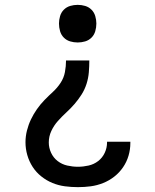

<svg xmlns="http://www.w3.org/2000/svg" viewBox="-20 -548 640 791"><path d="M300 -373Q284 -373 269 -377.5Q254 -382 243 -393Q232 -404 227.5 -419.5Q223 -435 223 -451Q223 -466 227.5 -481.5Q232 -497 243 -508Q254 -519 269 -523.5Q284 -528 300 -528Q316 -528 331 -523.5Q346 -519 357 -508Q368 -497 372.5 -481.5Q377 -466 377 -451Q377 -435 372.5 -419.5Q368 -404 357 -393Q346 -382 331 -377.5Q316 -373 300 -373ZM301 223Q274 223 247.5 219.5Q221 216 196.5 206Q172 196 150.5 179Q129 162 114.5 139.5Q100 117 92.5 91Q85 65 85 38Q85 14 91 -10Q97 -34 107.5 -56Q118 -78 132 -98Q146 -118 163 -135.5Q180 -153 198 -169.5Q216 -186 229.5 -206.5Q243 -227 247.5 -251Q252 -275 252 -299H348Q348 -275 346 -250.5Q344 -226 336.5 -202.5Q329 -179 316 -158.5Q303 -138 287 -119.5Q271 -101 253 -84.5Q235 -68 218.5 -49.5Q202 -31 191.5 -8.5Q181 14 181 39Q181 61 190.5 81.5Q200 102 217.5 115.5Q235 129 257 134Q279 139 301 139Q323 139 345 134Q367 129 384.5 115.5Q402 102 411.5 81.5Q421 61 421 39V36H517V41Q517 68 509.5 93.5Q502 119 487 141Q472 163 451 179.5Q430 196 405 206Q380 216 354 219.5Q328 223 301 223Z"/></svg>

Font: Iosevka Fixed Medium Extended
Style: Regular
Weight: 500
Width: 7
Monospace: yes
Designer: Belleve Invis
Foundry: Belleve Invis
Version: Version 24.1.1; ttfautohint (v1.8.4)